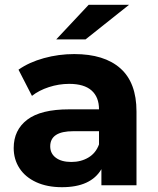

<svg xmlns="http://www.w3.org/2000/svg" viewBox="-20 -771 657 799"><path d="M548 -307V0H402V-67Q358 8 238 8Q176 8 130.5 -13Q85 -34 61 -71Q37 -108 37 -155Q37 -230 93.5 -273Q150 -316 268 -316H392Q392 -367 361 -394.5Q330 -422 268 -422Q225 -422 183.5 -408.5Q142 -395 113 -372L57 -481Q101 -512 162.5 -529Q224 -546 289 -546Q414 -546 481 -486.5Q548 -427 548 -307ZM392 -170V-225H285Q189 -225 189 -162Q189 -132 212.5 -114.5Q236 -97 277 -97Q317 -97 348 -115.5Q379 -134 392 -170ZM349 -751H517L336 -607H214Z"/></svg>

Font: APTA Sans Regular
Style: Bold Italic
Weight: 700
Version: Version 7.200